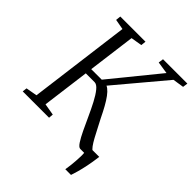

<svg xmlns="http://www.w3.org/2000/svg" viewBox="-245 -881 1170 1170"><g transform="rotate(45 340.0 -295.5)"><path d="M523 152Q526 134 528.5 113Q531 92 532.5 71Q534 50 534.5 31.5Q535 13 533.5 0L479.5 -47.5H616Q609.5 3 601.5 41.5Q593.5 80 585.8 107Q578 134 572 152ZM500 0Q486.5 0 470 -25.2Q453.5 -50.5 434.5 -90.2Q415.5 -130 395.2 -174.8Q375 -219.5 354.2 -259.2Q333.5 -299 313 -324.2Q292.5 -349.5 273.5 -349.5H175.5L180.5 -391H294L544.5 -698.5L465.5 -710.5L470 -743H680L675.5 -710.5L604 -699.5L318 -359L321.5 -390.5Q338 -389.5 354 -377.5Q370 -365.5 386.5 -343.2Q403 -321 420.2 -290Q437.5 -259 456 -220.5Q470.5 -193.5 485.5 -163.8Q500.5 -134 514.8 -108Q529 -82 541.8 -64.5Q554.5 -47 564 -44L607.5 -32.5L604 0ZM4 0 7.5 -29.5 80 -42.5 165 -698.5 98.5 -710.5 102 -743H319L315.5 -710.5L243.5 -698.5L158 -42.5L233.5 -29.5L231 0Z"/></g></svg>

Font: Merriweather 60pt Light
Style: Italic
Weight: 300
Italic angle: -7.8°
Version: Version 2.101